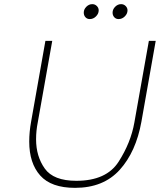

<svg xmlns="http://www.w3.org/2000/svg" viewBox="-20 -897 771 926"><path d="M121 -214Q121 -261 130 -310L199 -700H232L162 -306Q154 -266 154 -225Q154 -143 196 -84Q238 -25 348 -25Q493 -25 552 -117Q611 -209 628 -306L698 -700H731L662 -310Q636 -165 557.5 -78Q479 9 342 9Q227 9 174 -50.5Q121 -110 121 -214ZM523 -836Q523 -852 535.5 -864.5Q548 -877 564 -877Q577 -877 586 -868Q595 -859 595 -847Q595 -831 582 -818Q569 -805 552 -805Q539 -805 531 -814Q523 -823 523 -836ZM384 -836Q384 -852 396.5 -864.5Q409 -877 425 -877Q438 -877 447 -868Q456 -859 456 -847Q456 -831 443 -818Q430 -805 413 -805Q400 -805 392 -814Q384 -823 384 -836Z"/></svg>

Font: Be Vietnam Thin
Style: Italic
Weight: 250
Italic angle: -9°
Designer: Gabriel Lam
Foundry: TypeRant
Version: Version 3.000